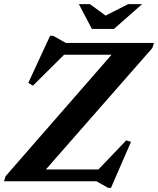

<svg xmlns="http://www.w3.org/2000/svg" viewBox="-32 -878 766 930"><path d="M713.5 -670 706 -645.5 190 -57H444.5L579.5 -198L602.5 -191L505.5 32H492L435 0H-12.5L-5 -24.5L508.5 -613H278.5L127.5 -463L105 -476.5L210.5 -704.5H225.5L287 -670ZM656.5 -858 520 -738H413L350 -858H403.5L479.5 -802.5L589 -858Z"/></svg>

Font: Newsreader 16pt
Style: Bold Italic
Weight: 700
Italic angle: -17°
Designer: Hugues Gentile
Foundry: Production Type
Version: Version 1.003; ttfautohint (v1.8.3)